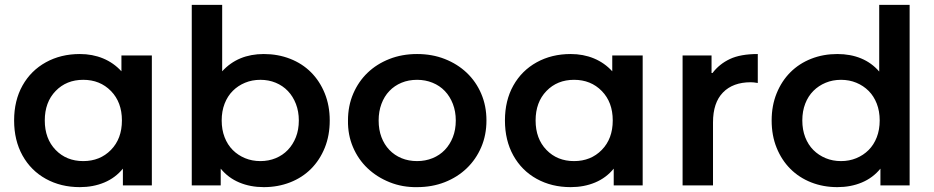

<svg xmlns="http://www.w3.org/2000/svg" viewBox="-20 -762 3840 789"><path d="M604 -534V0H485V-69Q454 -31 408.5 -12Q363 7 308 7Q230 7 168.5 -27Q107 -61 72.5 -123Q38 -185 38 -267Q38 -349 72.5 -410.5Q107 -472 168.5 -506Q230 -540 308 -540Q360 -540 403.5 -522Q447 -504 479 -469V-534ZM481 -267Q481 -342 436 -388Q391 -434 322 -434Q253 -434 208.5 -388Q164 -342 164 -267Q164 -192 208.5 -146Q253 -100 322 -100Q391 -100 436 -146Q481 -192 481 -267Z M1335 -267Q1335 -205 1314.5 -154.5Q1294 -104 1258 -68Q1222 -32 1172 -12.5Q1122 7 1064 7Q1009 7 963.5 -12Q918 -31 887 -69V0H768V-742H893V-469Q958 -540 1064 -540Q1122 -540 1172 -520.5Q1222 -501 1258 -465Q1294 -429 1314.5 -378.5Q1335 -328 1335 -267ZM1208 -267Q1208 -304 1196 -335Q1184 -366 1163 -388Q1142 -410 1113 -422Q1084 -434 1050 -434Q1016 -434 987 -422Q958 -410 936.5 -388.5Q915 -367 903 -336Q891 -305 891 -267Q891 -229 903 -198Q915 -167 936.5 -145.5Q958 -124 987 -112Q1016 -100 1050 -100Q1084 -100 1113 -112Q1142 -124 1163 -146Q1184 -168 1196 -198.5Q1208 -229 1208 -267Z M1410 -267Q1410 -327 1431.5 -377Q1453 -427 1490.5 -463Q1528 -499 1580 -519.5Q1632 -540 1694 -540Q1756 -540 1808 -519.5Q1860 -499 1898 -463Q1936 -427 1957.5 -377Q1979 -327 1979 -267Q1979 -207 1957.5 -157Q1936 -107 1898 -70.5Q1860 -34 1808 -13.5Q1756 7 1694 7Q1634 8 1581.5 -13Q1529 -34 1490.5 -70.5Q1452 -107 1430.5 -157.5Q1409 -208 1410 -267ZM1853 -267Q1853 -304 1841 -335Q1829 -366 1808 -388Q1787 -410 1757.5 -422Q1728 -434 1694 -434Q1659 -434 1630 -422Q1601 -410 1580 -388Q1559 -366 1547.5 -335Q1536 -304 1536 -267Q1536 -229 1547.5 -198.5Q1559 -168 1580 -146Q1601 -124 1630 -112Q1659 -100 1694 -100Q1728 -100 1757.5 -112Q1787 -124 1808 -146Q1829 -168 1841 -198.5Q1853 -229 1853 -267Z M2621 -534V0H2502V-69Q2471 -31 2425.5 -12Q2380 7 2325 7Q2247 7 2185.5 -27Q2124 -61 2089.5 -123Q2055 -185 2055 -267Q2055 -349 2089.5 -410.5Q2124 -472 2185.5 -506Q2247 -540 2325 -540Q2377 -540 2420.5 -522Q2464 -504 2496 -469V-534ZM2498 -267Q2498 -342 2453 -388Q2408 -434 2339 -434Q2270 -434 2225.5 -388Q2181 -342 2181 -267Q2181 -192 2225.5 -146Q2270 -100 2339 -100Q2408 -100 2453 -146Q2498 -192 2498 -267Z M2908 -462Q2936 -499 2979.5 -519.5Q3023 -540 3094 -540V-421Q3077 -424 3065 -424Q2992 -424 2951 -382Q2910 -340 2910 -259V0H2785V-534H2904V-462Z M3718 -742V0H3598V-69Q3567 -31 3521.5 -12Q3476 7 3421 7Q3363 7 3313.5 -12.5Q3264 -32 3228 -68Q3192 -104 3171.5 -154.5Q3151 -205 3151 -267Q3151 -328 3171.5 -378.5Q3192 -429 3228 -465Q3264 -501 3313.5 -520.5Q3363 -540 3421 -540Q3475 -540 3518.5 -522Q3562 -504 3593 -468V-742ZM3595 -267Q3595 -305 3583 -336Q3571 -367 3549.5 -388.5Q3528 -410 3499 -422Q3470 -434 3436 -434Q3402 -434 3373 -422Q3344 -410 3322.5 -388.5Q3301 -367 3289 -336Q3277 -305 3277 -267Q3277 -229 3289 -198Q3301 -167 3322.5 -145.5Q3344 -124 3373 -112Q3402 -100 3436 -100Q3470 -100 3499 -112Q3528 -124 3549.5 -145.5Q3571 -167 3583 -198Q3595 -229 3595 -267Z"/></svg>

Font: CMG Sans SemiBold
Style: Regular
Weight: 600
Designer: Julieta Ulanovsky
Foundry: Julieta Ulanovsky
Version: Version 7.200